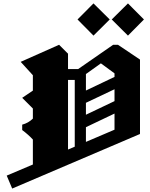

<svg xmlns="http://www.w3.org/2000/svg" viewBox="-20 -1095 872 1115"><path d="M430.2 -981.9 522.9 -1075.2 617.2 -981.9 522.9 -888.2ZM628.9 -981.9 723.1 -1075.2 815.9 -981.9 723.1 -888.2ZM50.8 0 19 -75.2 170.9 -139.6V-284.7Q146 -312 108.9 -339.8V-371.1Q144.5 -380.4 170.9 -406.2V-464.8L108.9 -526.9L170.9 -568.8V-658.2L100.1 -735.8L323.2 -835L375 -783.2V-693.8H414.1H421.9H433.6L637.2 -835H665L793 -749V-318.8H792L793 -316.9ZM645 -576.7 479 -498V-428.7L645 -507.8ZM645 -648.4V-668.9L565.9 -727.1L479 -665V-569.3ZM645 -435.5 479 -356.4V-271L645 -341.8ZM414.1 -630.9H375V-226.6L414.1 -243.2ZM100.1 -735.8Z"/></svg>

Font: KJV1611
Style: Regular
Weight: 400
Version: Version 3.6.1